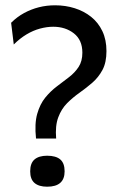

<svg xmlns="http://www.w3.org/2000/svg" viewBox="-20 -693 448 725"><path d="M116 -170Q110 -226 120.5 -263Q131 -300 151 -324.5Q171 -349 195 -367Q219 -385 241 -402Q263 -419 277 -440.5Q291 -462 291 -494Q291 -542 259 -567Q227 -592 181 -592Q157 -592 131 -585Q105 -578 80 -563Q55 -548 32 -525L22 -607Q44 -629 70.5 -643.5Q97 -658 126.5 -665.5Q156 -673 188 -673Q227 -673 262 -662Q297 -651 324 -629.5Q351 -608 366.5 -575.5Q382 -543 382 -500Q382 -457 367 -429Q352 -401 329 -381Q306 -361 280.5 -343Q255 -325 233.5 -303.5Q212 -282 200 -250Q188 -218 192 -170ZM158 12Q127 12 110.5 -2Q94 -16 94 -46Q94 -77 110.5 -91Q127 -105 158 -105Q191 -105 207.5 -91Q224 -77 224 -46Q224 12 158 12Z"/></svg>

Font: Bricolage Grotesque 20pt
Style: Regular
Weight: 400
Version: Version 1.001;gftools[0.9.33.dev8+g029e19f]